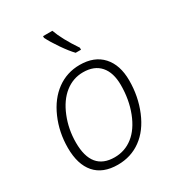

<svg xmlns="http://www.w3.org/2000/svg" viewBox="-185 -879 918 1001"><g transform="rotate(-30 274.5 -378.0)"><path d="M316.9 -541Q404.8 -541 452.9 -488Q501 -435.1 501 -341.8Q501 -245.6 466.1 -161.9Q431.2 -78.1 370.6 -34.2Q310.1 9.8 231 9.8Q141.1 9.8 94.5 -43.7Q47.9 -97.2 47.9 -196.8Q47.9 -290 83.5 -371.6Q119.1 -453.1 179.7 -497.1Q240.2 -541 316.9 -541ZM313 -499Q252.4 -499 204.1 -460.7Q155.8 -422.4 127 -350.8Q98.1 -279.3 98.1 -199.2Q98.1 -32.2 235.8 -32.2Q297.9 -32.2 345.9 -70.1Q394 -107.9 422.6 -181.4Q451.2 -254.9 451.2 -342.8Q451.2 -418 415.5 -458.5Q379.9 -499 313 -499ZM363.3 -606H331.1Q306.6 -631.3 275.4 -676.5Q244.1 -721.7 227.1 -755.9V-766.1H283.2Q305.7 -703.1 363.3 -618.2Z"/></g></svg>

Font: TypoPRO Open Sans
Style: Italic
Weight: 300
Italic angle: -12°
Foundry: Ascender Corporation
Version: Version 1.10